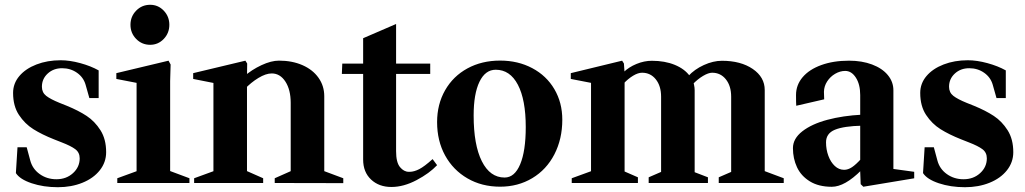

<svg xmlns="http://www.w3.org/2000/svg" viewBox="-20 -772 4326 810"><path d="M47 -41.8 53.8 -150.8H92.6L107.6 -95.2Q117 -59.4 147.5 -37.6Q178 -15.8 218 -15.8Q259.8 -15.8 288 -41.6Q316.2 -67.4 316.2 -104Q316.2 -128.6 297.7 -142.5Q279.2 -156.4 240.2 -171.4L207.8 -184.2Q156.8 -204.4 120.7 -227.1Q84.6 -249.8 59.9 -287.2Q35.2 -324.6 35.2 -380Q35.2 -420 61.5 -451.1Q87.8 -482.2 133.8 -500Q179.8 -517.8 236 -517.8Q274.2 -517.8 318.6 -505.7Q363 -493.6 396.2 -475V-358.2H357L341 -414.8Q332 -446 304.7 -465.1Q277.4 -484.2 242 -484.2Q205.6 -484.2 181.2 -461.7Q156.8 -439.2 156.8 -406Q156.8 -381.8 174.8 -367.7Q192.8 -353.6 230.8 -338.2L261.8 -325.8Q311.2 -305.6 345.6 -282.9Q380 -260.2 403.9 -222.5Q427.8 -184.8 427.8 -130Q427.8 -87.4 401 -53.6Q374.2 -19.8 327.7 -1Q281.2 17.8 224 17.8Q163.2 17.8 113.5 1.1Q63.8 -15.6 47 -41.8Z M474.8 -20 564.2 -52.6 556.2 -29.6V-442.6L564.6 -420.8L470.8 -439V-463.4L691 -516L699.8 -499.8L697.8 -429.8V-30L689.8 -53.4L779.2 -20V0H474.8ZM530.4 -667.4Q530.4 -702.4 554.5 -727.1Q578.6 -751.8 613.5 -751.8Q647.2 -751.8 670.8 -727.1Q694.4 -702.4 694.4 -667.4Q694.4 -632.4 670.8 -607.7Q647.2 -583 613.5 -583Q578.6 -583 554.5 -607.7Q530.4 -632.4 530.4 -667.4Z M799 -20 893.2 -54.4 880.4 -37.4V-434.2L899 -418.4L795 -439V-463.4L1015.2 -516L1022.8 -504L1022 -445.4L1009.4 -449.4Q1041.8 -477.8 1082.9 -497Q1124 -516.2 1157.2 -516.2Q1212.4 -516.2 1255.9 -497.2Q1299.4 -478.2 1323.7 -443.9Q1348 -409.6 1348 -366V-36.8L1338.2 -53.6L1428.2 -20V0.6L1139 0V-20L1221 -56.4L1206.4 -35V-338Q1206.4 -393.2 1184.1 -427.7Q1161.8 -462.2 1126.2 -462.2Q1101.6 -462.2 1070.1 -443.1Q1038.6 -424 1011.2 -395L1022 -422.6V-35L1009.2 -55.8L1090.2 -20V0H799Z M1512 -99V-468.6L1520.8 -460.2H1422.2L1424 -503.8H1520.8L1512 -495.4V-610.8L1651 -670.8V-495.4L1642.6 -503.8H1795V-460.2H1642.6L1651 -468.6V-134Q1651 -86.8 1667.5 -67Q1684 -47.2 1704.2 -47.2H1709.2Q1727 -47.4 1748.6 -58.4Q1770.2 -69.4 1805 -100.8L1824 -75.2Q1792 -41 1737.4 -12.1Q1682.8 16.8 1631.2 16.8Q1578.8 16.8 1545.4 -14.6Q1512 -46 1512 -99Z M1824 -256.9Q1824 -332 1857.8 -391.3Q1891.7 -450.6 1952.1 -483.5Q2012.6 -516.4 2089.8 -516.4Q2165.4 -516.4 2225.4 -484.5Q2285.5 -452.6 2318.8 -395.8Q2352.2 -339 2352.2 -266.8Q2352.2 -185.7 2318.9 -121Q2285.6 -56.4 2225.5 -20.4Q2165.4 15.6 2089.8 15.6Q2012.6 15.6 1952.1 -19.5Q1891.7 -54.5 1857.8 -116.1Q1824 -177.7 1824 -256.9ZM2198 -235.9Q2198 -351.2 2164.8 -414.5Q2131.6 -477.8 2071.4 -477.8Q2027.2 -477.8 2002.7 -426.9Q1978.2 -376 1978.2 -285Q1978.2 -160.8 2012.7 -91.9Q2047.2 -23 2108.8 -23Q2151 -23 2174.5 -78.9Q2198 -134.8 2198 -235.9Z M2392 -20 2481.4 -52.6 2473.4 -41.6V-430.6L2481.8 -420.8L2388 -439V-463.4L2604.6 -516L2612.2 -504L2615 -462.8L2610.4 -467Q2632.6 -488.8 2665.1 -502.2Q2697.6 -515.6 2730 -515.6Q2784.8 -515.6 2826.7 -498.4Q2868.6 -481.2 2890.4 -450.8L2883 -450.4Q2909.8 -479.6 2949.3 -497.6Q2988.8 -515.6 3025.6 -515.6Q3105.2 -515.6 3155.7 -481.1Q3206.2 -446.6 3206.2 -392V-41.6L3198.2 -53L3286.4 -20V0H3012.2V-24L3072.6 -50.2L3064.6 -39.2V-364Q3064.6 -409.4 3042.3 -437.3Q3020 -465.2 2984.4 -465.2Q2968.8 -465.2 2946.1 -451.8Q2923.4 -438.4 2901 -415.2L2905.2 -426Q2906.8 -421.2 2908 -414Q2910.6 -402.4 2910.6 -392V-37.6L2902.6 -48.6L2966.6 -24V0H2716.6V-24L2777 -50.2L2769 -39.2V-364Q2769 -409.4 2746.7 -437.3Q2724.4 -465.2 2688.8 -465.2Q2671.8 -465.2 2650.9 -452.6Q2630 -440 2611 -419.6L2615 -431V-41L2607 -52L2671.2 -24V0H2392Z M3325.2 -147Q3325.2 -187.2 3364.9 -218.1Q3404.6 -249 3470.6 -266.6Q3536.6 -284.2 3616.6 -288.2L3609 -279.8V-371Q3609 -415.8 3590.8 -444.3Q3572.6 -472.8 3545.8 -472.8Q3524 -472.8 3503.3 -460.7Q3482.6 -448.6 3469.6 -428.5Q3456.6 -408.4 3456 -385Q3456.4 -366.4 3457 -353L3339.2 -325.8Q3338.2 -336.6 3338.2 -371Q3338.2 -413.4 3366 -446.2Q3393.8 -479 3444.7 -497.5Q3495.6 -516 3562 -516Q3616.2 -516 3658.9 -500Q3701.6 -484 3725.3 -455.5Q3749 -427 3749 -391V-51.2L3740.6 -60.4L3836.8 -47.2V-19.8L3622.2 15.8L3611 5L3608.6 -58L3613.6 -53.8Q3543.8 16 3489.2 16Q3433.8 16 3396.7 -6.8Q3359.6 -29.6 3342.4 -66.4Q3325.2 -103.2 3325.2 -147ZM3614.2 -103.4 3609 -89.4V-255.6L3618.6 -241.8Q3540 -240.2 3502.4 -224.7Q3464.8 -209.2 3464.8 -171.6Q3464.8 -141.2 3474.7 -114.5Q3484.6 -87.8 3501.9 -71.7Q3519.2 -55.6 3541.2 -55.6Q3557.6 -55.6 3574.4 -66.7Q3591.2 -77.8 3614.2 -103.4Z M3874 -41.8 3880.8 -150.8H3919.6L3934.6 -95.2Q3944 -59.4 3974.5 -37.6Q4005 -15.8 4045 -15.8Q4086.8 -15.8 4115 -41.6Q4143.2 -67.4 4143.2 -104Q4143.2 -128.6 4124.7 -142.5Q4106.2 -156.4 4067.2 -171.4L4034.8 -184.2Q3983.8 -204.4 3947.7 -227.1Q3911.6 -249.8 3886.9 -287.2Q3862.2 -324.6 3862.2 -380Q3862.2 -420 3888.5 -451.1Q3914.8 -482.2 3960.8 -500Q4006.8 -517.8 4063 -517.8Q4101.2 -517.8 4145.6 -505.7Q4190 -493.6 4223.2 -475V-358.2H4184L4168 -414.8Q4159 -446 4131.7 -465.1Q4104.4 -484.2 4069 -484.2Q4032.6 -484.2 4008.2 -461.7Q3983.8 -439.2 3983.8 -406Q3983.8 -381.8 4001.8 -367.7Q4019.8 -353.6 4057.8 -338.2L4088.8 -325.8Q4138.2 -305.6 4172.6 -282.9Q4207 -260.2 4230.9 -222.5Q4254.8 -184.8 4254.8 -130Q4254.8 -87.4 4228 -53.6Q4201.2 -19.8 4154.7 -1Q4108.2 17.8 4051 17.8Q3990.2 17.8 3940.5 1.1Q3890.8 -15.6 3874 -41.8Z"/></svg>

Font: Wittgenstein
Style: Regular
Weight: 400
Designer: Jörg Drees
Foundry: Jörg Drees
Version: Version 1.003;Glyphs 3.1.2 (3151)